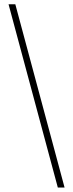

<svg xmlns="http://www.w3.org/2000/svg" viewBox="-20 -760 339 887"><path d="M19.5 -740.2H50.8L278.3 106.4H247.1Z"/></svg>

Font: Pretendard JP Thin
Style: Regular
Weight: 100
Designer: Base glyphs from Inter by Rasmus Andersson; Hangeul glyphs from Noto Sans CJK(Source Han Sans) by Jang Soo-young and Kan
Foundry: Kil Hyung-jin
Version: Version 1.309